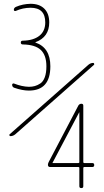

<svg xmlns="http://www.w3.org/2000/svg" viewBox="-20 -756 540 996"><path d="M391.6 85V-172.9H390.6L252.9 87.9L252 88.9L252.9 89.8H386.7Q391.6 89.8 391.6 85ZM402.3 -217.8Q412.1 -217.8 412.1 -208V85Q412.1 89.8 417 89.8H459Q468.8 89.8 468.8 100.1Q468.8 110.4 459 110.4H417Q412.1 110.4 412.1 115.2V210Q412.1 219.7 401.9 219.7Q391.6 219.7 391.6 210V115.2Q391.6 110.4 386.7 110.4H239.3Q229.5 110.4 228.5 99.6Q228.5 90.8 234.4 81.1L386.7 -209Q392.6 -217.8 402.3 -217.8ZM34.2 -49.8Q30.3 -49.8 28.8 -53.7Q27.3 -57.6 30.3 -59.6L438.5 -419.9Q450.2 -429.7 463.9 -429.7Q466.8 -429.7 468.3 -425.8Q469.7 -421.9 467.8 -419.9L59.6 -59.6Q47.9 -49.8 34.2 -49.8ZM53.7 -300.8Q43 -304.7 43 -316.4Q43 -320.3 46.4 -322.3Q49.8 -324.2 53.7 -322.3Q93.8 -306.6 129.9 -305.7Q146.5 -305.7 160.6 -309.6Q174.8 -313.5 189.5 -323.2Q204.1 -333 212.4 -355.5Q220.7 -377.9 220.7 -412.1Q220.7 -469.7 191.4 -497.1Q162.1 -524.4 98.6 -525.4Q87.9 -525.4 87.9 -535.2Q87.9 -544.9 97.7 -544.9Q153.3 -545.9 184.1 -570.3Q214.8 -594.7 214.8 -639.6Q214.8 -715.8 138.7 -715.8Q98.6 -715.8 61.5 -699.2Q57.6 -698.2 54.7 -699.7Q51.8 -701.2 51.8 -705.1Q51.8 -715.8 63.5 -720.7Q97.7 -735.4 138.7 -736.3Q184.6 -736.3 210 -710.9Q235.4 -685.5 235.4 -639.6Q235.4 -563.5 164.1 -537.1Q163.1 -537.1 163.1 -536.1Q163.1 -535.2 164.1 -535.2Q241.2 -508.8 241.2 -412.1Q241.2 -286.1 129.9 -286.1Q95.7 -286.1 53.7 -300.8Z"/></svg>

Font: Rounded-X Mgen+ 1mn thin
Style: Regular
Weight: 100
Designer: [Source Han Sans]
Ryoko NISHIZUKA  (kana & ideographs); Paul D. Hunt (Latin, Greek & Cyrillic); Wenlong ZHANG  (bopomofo
Version: Version 1.059.20150602